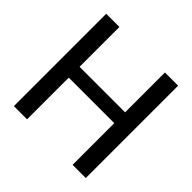

<svg xmlns="http://www.w3.org/2000/svg" viewBox="-177 -864 1029 1029"><g transform="rotate(45 337.5 -350.0)"><path d="M510 0V-700H610V0ZM65 0V-700H165V0ZM148 -316V-398H532V-316Z"/></g></svg>

Font: DM Sans 28pt Medium
Style: Regular
Weight: 500
Version: Version 4.004;gftools[0.9.30]